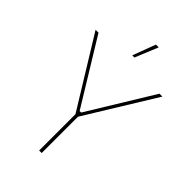

<svg xmlns="http://www.w3.org/2000/svg" viewBox="-258 -977 1073 1073"><g transform="rotate(45 279.0 -440.0)"><path d="M269 0H289V-287L543 -700H520L285 -316H273L38 -700H15L269 -287ZM334 -880H312L261 -744H278Z"/></g></svg>

Font: Fixel Variable
Style: Regular
Weight: 100
Width: 3
Designer: AlfaBravo + MacPaw
Foundry: Kyrylo Tkachov, Marchela Mozhyna, Serhii Makarenko, Maria Weinstein, Zakhar Kryvoshyya
Version: Version 1.211